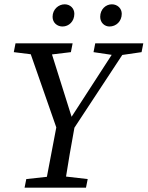

<svg xmlns="http://www.w3.org/2000/svg" viewBox="-20 -871 685 891"><path d="M44 -629 165 -614H185L309 -629L317 -670H52L44 -629ZM94 0H379L387 -40L257 -55H239L102 -40L94 0ZM252 -249H306L583 -670H533L307 -321L303 -314H317L205 -670H105L252 -249ZM188 0H278C294 -103 312 -207 331 -310H247L188 0ZM414 -629 515 -614H534L637 -629L645 -670H422L414 -629ZM270 -748C300 -748 325 -772 325 -807C325 -832 306 -851 280 -851C252 -851 224 -828 224 -793C224 -765 246 -748 270 -748ZM488 -748C519 -748 545 -772 545 -807C545 -832 525 -851 499 -851C471 -851 445 -828 445 -793C445 -765 466 -748 488 -748Z"/></svg>

Font: Source Serif 4 Variable
Style: Italic
Weight: 400
Italic angle: -12°
Designer: Frank Grießhammer
Foundry: Adobe Systems Incorporated
Version: Version 4.004;hotconv 1.0.116;makeotfexe 2.5.65601